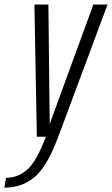

<svg xmlns="http://www.w3.org/2000/svg" viewBox="-80 -616 505 865"><path d="M86 0 75 -595.5H138L144 -57.5L340.5 -595.5H404.5L182.5 0Q133 133.5 76.2 181.5Q19.5 229.5 -60.5 229.5L-53 185Q2 185 44 147Q86 109 126.5 0Z"/></svg>

Font: Anybody Light
Style: Italic
Weight: 300
Italic angle: -10°
Designer: Tyler Finck
Foundry: Etcetera Type Company
Version: Version 1.010; ttfautohint (v1.8.3) -l 8 -r 50 -G 200 -x 14 